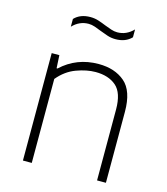

<svg xmlns="http://www.w3.org/2000/svg" viewBox="-113 -846 813 933"><g transform="rotate(15 294.0 -379.0)"><path d="M89.5 0V-540.5H128L131.5 -475.5H136Q214 -548.5 324.5 -548.5Q406 -548.5 456.5 -505.2Q507 -462 507 -357V0H462.5V-356.5Q462.5 -440 424 -473.5Q385.5 -507 320 -507Q275.5 -507 224 -488Q172.5 -469 134 -422.5V0ZM370.5 -686Q348.5 -686 328.8 -692.8Q309 -699.5 291 -706.5Q274 -713.5 258 -719Q242 -724.5 226.5 -724.5Q180.5 -724.5 146 -688.5V-727.5Q175.5 -758.5 226.5 -758.5Q248.5 -758.5 268.2 -752Q288 -745.5 306 -738Q323 -731.5 339 -726Q355 -720.5 370.5 -720.5Q416.5 -720.5 451 -756.5V-717Q421.5 -686 370.5 -686Z"/></g></svg>

Font: Encode Sans Semi Expanded ExtraLight
Style: Regular
Weight: 200
Width: 6
Designer: Multiple Designers
Foundry: Impallari Type
Version: Version 3.000; ttfautohint (v1.8.3) -l 8 -r 50 -G 200 -x 14 